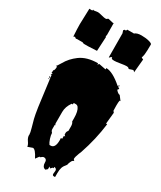

<svg xmlns="http://www.w3.org/2000/svg" viewBox="-272 -1137 1090 1302"><g transform="rotate(30 273.0 -486.5)"><path d="M491.2 -816.9 467.8 -809.1Q462.9 -809.1 459.7 -813.7Q456.5 -818.4 443.6 -818.4Q430.7 -818.4 398.7 -813Q366.7 -807.6 352.3 -807.6Q337.9 -807.6 331.1 -811Q331.1 -817.9 329.8 -819.1Q328.6 -820.3 322.8 -820.3Q321.3 -819.3 318.8 -815.9Q314 -809.1 309.1 -809.1L308.1 -997.1L301.3 -1017.1L309.6 -1025.9L316.9 -1024.4Q321.3 -1024.9 323.7 -1034.7H376Q392.6 -1049.3 427.2 -1049.3Q461.9 -1049.3 487.3 -1042.5Q512.7 -1035.6 512.7 -1027.3Q512.7 -923.3 501 -923.3Q511.7 -913.6 518.1 -913.6L508.3 -807.6L500 -816.9ZM64.5 -1034.2 92.8 -1038.1Q102.5 -1038.1 125.2 -1032Q147.9 -1025.9 157.5 -1025.9Q167 -1025.9 169.9 -1030.3Q172.9 -1034.7 177.2 -1034.7L216.3 -1025.9L221.7 -1027.3L222.7 -930.2Q220.2 -930.2 220.2 -928.2V-923.8Q220.2 -922.4 219.7 -921.4Q223.6 -921.4 223.6 -918.5L217.8 -807.6L148.9 -804.2H120.1Q110.4 -804.2 105 -809.1H59.6L57.6 -807.6Q53.2 -809.1 49.8 -809.1H47.4Q45.9 -815.4 40.5 -815.4L30.3 -811Q26.4 -874.5 26.4 -906.2L30.3 -1029.3L46.4 -1028.3Q52.7 -1028.3 54 -1029.3Q55.2 -1030.3 55.2 -1036.6Q58.1 -1034.2 64.5 -1034.2ZM219.2 35.6Q190.9 -21 170.9 -21Q169.9 -21 133.8 -7.8Q132.8 -22.5 118.4 -42.7Q104 -63 104 -83H105Q105 -100.6 95.2 -133.8Q85.4 -167 78.6 -193.8Q71.8 -220.7 63.2 -278.3Q54.7 -335.9 46.6 -405.5Q38.6 -475.1 32.7 -512.7L29.3 -510.7L25.9 -511.7L35.6 -523.4H25.9V-535.6H27.3L25.9 -546.9L30.3 -545.9Q36.6 -559.6 36.6 -572.3L35.6 -580.1H26.4Q33.2 -582.5 49.8 -611.8Q66.4 -641.1 85 -661.4Q103.5 -681.6 126.5 -698.7Q179.7 -738.3 266.6 -738.3V-727.5L275.9 -738.3L331.1 -727.5V-738.3Q381.3 -738.3 458 -671.4L467.8 -682.1L468.8 -673.3L460 -671.4L478 -659.2L468.8 -648.9Q471.7 -642.6 481.9 -634.3Q492.2 -626 498.5 -626H500.5L526.4 -591.8H519.5Q516.6 -579.1 516.6 -551.3Q516.6 -523.4 517.6 -511.7L526.4 -501L517.6 -411.1H526.4Q510.7 -285.2 468.8 -162.1Q466.8 -156.7 460.4 -141.6Q448.2 -111.8 448.2 -93.8L458 -83Q447.3 -83 439.5 -67.6Q431.6 -52.2 429.2 -37.6Q410.6 -16.1 405 1Q399.4 18.1 399.4 44.4V75.7H389.6Q377.9 75.7 377.9 62.5L380.4 37.1Q380.4 21 360.8 18.6V29.3L354.5 28.3L340.8 42L331.1 32.2V53.2L317.4 65.4Q302.7 62.5 296.6 51Q290.5 39.6 291 27.8Q292.5 -2.9 266.6 -2.9Q260.3 -2.9 252.7 3.9Q245.1 10.7 243.4 10.7Q241.7 10.7 239.7 7.8ZM266.6 -93.8Q302.2 -93.8 302.2 -157.2Q302.2 -168 301.3 -173.3H311.5V-196.3H321.3L311.5 -207V-219.2Q311.5 -230 321.3 -240.7V-275.4Q321.3 -297.9 311.5 -308.6V-333.5Q311.5 -389.6 293.5 -413.1Q285.6 -422.9 274.9 -422.9H257.8V-411.1H248.5Q220.7 -372.1 220.7 -331.5V-240.7Q220.7 -234.4 226.6 -229.5H220.7V-196.3Q220.7 -183.6 231.9 -173.3Q231.9 -156.2 240 -131.3Q248 -106.4 257.8 -93.8ZM35.6 -489.7H25.9V-501ZM35.6 -479H25.9L27.3 -484.4Z"/></g></svg>

Font: Butcherman
Style: Regular
Weight: 400
Version: Version 001.003